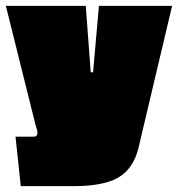

<svg xmlns="http://www.w3.org/2000/svg" viewBox="-28 -499 608 656"><path d="M560 -479 445 7Q428 76 378 106.5Q328 137 222 137H43L25 -32H87Q100 -32 100 -46Q100 -53 93 -74L-8 -479H265L282 -252H290L310 -479Z"/></svg>

Font: Passion One Black
Style: Regular
Weight: 900
Designer: Alejandro Lo Celso
Foundry: Fontstage
Version: Version 1.002